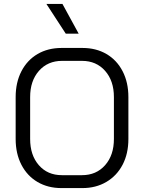

<svg xmlns="http://www.w3.org/2000/svg" viewBox="-20 -953 736 981"><path d="M60 -243V-457Q60 -532 89.5 -589Q119 -646 172 -677Q225 -708 295 -708H401Q471 -708 524 -677Q577 -646 606.5 -589Q636 -532 636 -457V-243Q636 -168 606.5 -111.5Q577 -55 523.5 -23.5Q470 8 401 8H294Q225 8 172 -23Q119 -54 89.5 -111Q60 -168 60 -243ZM399 -58Q472 -58 517 -109Q562 -160 562 -243V-457Q562 -540 517 -591Q472 -642 399 -642H297Q224 -642 179 -591Q134 -540 134 -457V-243Q134 -160 178.5 -109Q223 -58 296 -58ZM217 -933H299L382 -781H316Z"/></svg>

Font: Stavian Regular
Style: Regular
Weight: 400
Version: Version 1.000; ttfautohint (v1.6)